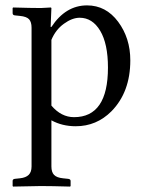

<svg xmlns="http://www.w3.org/2000/svg" viewBox="-20 -459 541 713"><path d="M170.9 -311V-66.9Q207.5 -23.9 254.9 -23.9Q380.9 -23.9 380.9 -208Q380.9 -296.4 352.1 -344.7Q323.2 -393.1 275.9 -393.1Q248 -393.1 217.3 -370.8Q186.5 -348.6 170.9 -311ZM170.9 -429.2 168 -358.9H170.9Q223.6 -439 303.2 -439Q373.5 -439 418.7 -378.2Q463.9 -317.4 463.9 -234.9Q463.9 -117.2 394 -45.9Q338.4 9.8 261.2 9.8Q210.9 9.8 170.9 -12.2V159.2Q170.9 180.2 180.7 190.4Q190.4 200.7 213.9 203.1L232.9 205.1Q242.2 206.1 242.2 212.9V231.9L240.2 233.9Q170.9 231.9 131.8 231.9L28.8 233.9L26.9 231.9V212.9Q26.9 206.1 35.2 205.1L54.2 203.1Q76.2 200.7 86.7 190.2Q97.2 179.7 97.2 159.2V-356Q97.2 -377.4 87.9 -387.5Q78.6 -397.5 54.2 -399.9L35.2 -401.9Q26.9 -402.8 26.9 -410.2V-429.2L28.8 -431.2Q96.7 -429.2 131.8 -429.2L168.9 -431.2Z"/></svg>

Font: Linux Libertine G
Style: Regular
Weight: 400
Designer: Philipp H. Poll
Foundry: Philipp H. Poll
Version: Version 4.7.5